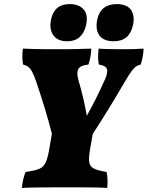

<svg xmlns="http://www.w3.org/2000/svg" viewBox="-20 -917 723 940"><path d="M87 3Q89 -19 94 -39.5Q99 -60 105 -75Q149 -81 171.5 -90Q194 -99 204.5 -123.5Q215 -148 223 -197L234 -263Q218 -325 199.5 -386Q181 -447 160 -509Q148 -546 138 -564.5Q128 -583 117.5 -590.5Q107 -598 93 -601Q90 -615 89.5 -636Q89 -657 92 -679Q118 -678 149 -677Q180 -676 207.5 -676Q235 -676 249 -676Q267 -676 297 -676Q327 -676 361.5 -677Q396 -678 427 -679Q426 -655 422 -635Q418 -615 413 -601Q370 -596 362 -576.5Q354 -557 365 -521Q377 -481 387 -438.5Q397 -396 405 -350Q429 -393 451 -437Q473 -481 493 -526Q509 -561 503.5 -578.5Q498 -596 464 -601Q457 -636 463 -679Q488 -677 523 -676.5Q558 -676 580 -676Q608 -676 630 -676.5Q652 -677 683 -679Q681 -637 669 -601Q658 -599 647.5 -592.5Q637 -586 624 -568.5Q611 -551 590 -515Q514 -384 434 -261L421 -187Q414 -147 416.5 -125Q419 -103 438.5 -92.5Q458 -82 502 -75Q506 -56 506.5 -35.5Q507 -15 505 3Q472 1 421 0.5Q370 0 309 0Q242 0 185 0.5Q128 1 87 3ZM537 -715Q488 -715 467.5 -742.5Q447 -770 455 -816Q463 -858 487.5 -877.5Q512 -897 551 -897Q601 -897 621 -869Q641 -841 631 -794Q614 -715 537 -715ZM309 -715Q261 -715 240.5 -745.5Q220 -776 230 -822Q246 -897 321 -897Q367 -897 390 -870Q413 -843 401 -792Q392 -755 369.5 -735Q347 -715 309 -715Z"/></svg>

Font: Vollkorn Black
Style: Italic
Weight: 900
Italic angle: -11°
Designer: Friedrich Althausen
Foundry: Friedrich Althausen
Version: Version 5.000; ttfautohint (v1.8.3)